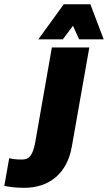

<svg xmlns="http://www.w3.org/2000/svg" viewBox="-197 -669 506 901"><path d="M-83.5 212.4C33.7 212.4 118.2 145.5 140.1 18.6L222.2 -446.3H46.4L-30.8 -6.3C-42 60.1 -60.1 79.6 -93.3 79.6C-126 79.6 -142.1 76.7 -153.8 73.2L-176.8 203.1C-158.7 207 -126 212.4 -83.5 212.4ZM-17.1 -484.4H97.7L145.5 -547.9L174.3 -484.4H289.6L227.1 -648.9H102.1Z"/></svg>

Font: Roboto Flex Super Cond Black
Style: Italic
Weight: 900
Width: 3
Italic angle: -10°
Designer: Berlow after Robertson
Foundry: Google
Version: Version 3.200;Glyphs 3.3 (3311)